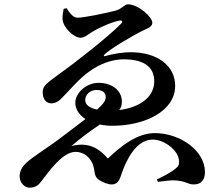

<svg xmlns="http://www.w3.org/2000/svg" viewBox="-20 -810 1040 890"><path d="M340 -728C319 -728 304 -748 289 -772L275 -769C272 -755 269 -737 270 -720C273 -682 322 -635 354 -635C374 -635 395 -656 409 -663C446 -686 508 -711 536 -715C547 -716 550 -709 542 -701C481 -638 316 -510 256 -468C191 -421 178 -410 178 -382C178 -347 197 -331 218 -331C237 -331 252 -340 268 -357C310 -400 349 -447 393 -478C445 -516 502 -535 553 -535C655 -535 695 -494 695 -433C695 -357 623 -311 533 -300C541 -310 545 -323 545 -340C544 -394 495 -426 437 -426C379 -426 329 -378 329 -334C329 -305 346 -278 376 -258L248 -161C190 -119 132 -82 106 -59C81 -37 71 -16 71 8C71 37 94 60 117 60C148 60 161 44 171 31C192 4 213 -25 235 -48C265 -80 296 -105 329 -106C360 -106 385 -92 403 -63C424 -29 411 1 434 20C455 36 481 45 498 45C520 45 533 31 542 0C564 -66 610 -163 688 -163C737 -163 792 -123 806 -83C814 -59 810 -42 800 -34C779 -14 739 7 707 22L712 33C742 29 766 26 783 26C840 27 849 45 878 45C916 45 930 20 930 -13C930 -111 816 -193 697 -193C615 -193 538 -131 480 -75C429 -134 378 -150 311 -133C352 -169 396 -201 443 -233C461 -229 480 -227 501 -227C652 -227 792 -295 792 -412C792 -503 713 -568 584 -568C552 -568 501 -560 471 -551C461 -547 458 -551 466 -559C492 -583 584 -640 650 -672C671 -681 686 -688 686 -705C686 -731 621 -790 573 -790C557 -790 547 -770 517 -761C475 -750 370 -728 340 -728ZM430 -302C393 -310 375 -325 375 -346C375 -371 397 -393 428 -393C458 -393 470 -378 470 -361C470 -344 461 -330 430 -302Z"/></svg>

Font: Noto Serif CJK HK
Style: Bold
Weight: 700
Designer: Ryoko NISHIZUKA 西塚涼子 (kana & ideographs); Frank Grießhammer (Latin, Greek & Cyrillic); Wenlong ZHANG 张文龙 (bopomofo); San
Foundry: Adobe
Version: Version 2.001;hotconv 1.1.0;makeotfexe 2.6.0